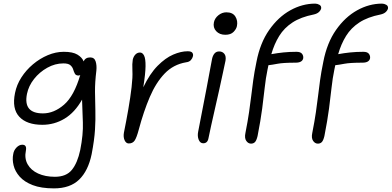

<svg xmlns="http://www.w3.org/2000/svg" viewBox="-20 -780 2162 1060"><path d="M278 260Q207 260 160.5 242Q114 224 88.5 195Q63 166 55 133Q47 100 53 71Q56 50 71 34.5Q86 19 103 19Q129 19 123 51Q114 94 132.5 127Q151 160 190.5 178Q230 196 283 196Q346 196 377 157.5Q408 119 423 48Q440 -38 437.5 -103.5Q435 -169 433 -230Q393 -159 336.5 -125Q280 -91 214 -91Q128 -91 86.5 -135.5Q45 -180 63 -267Q72 -312 98 -352.5Q124 -393 162 -425Q200 -457 244 -475.5Q288 -494 332 -494Q382 -494 407.5 -478.5Q433 -463 442 -441Q451 -463 478 -463Q501 -463 508 -441Q515 -419 512 -390Q504 -325 504.5 -273Q505 -221 506.5 -171.5Q508 -122 504.5 -64.5Q501 -7 486 71Q467 163 417 211.5Q367 260 278 260ZM129 -262Q107 -154 217 -154Q278 -154 333.5 -202Q389 -250 423 -366Q418 -363 414 -363Q399 -363 393.5 -373Q388 -383 384 -396.5Q380 -410 368.5 -420Q357 -430 330 -430Q284 -430 241 -406Q198 -382 168 -344Q138 -306 129 -262Z M691 12Q676 12 668 -5.5Q660 -23 664 -47Q677 -111 688.5 -177Q700 -243 706.5 -299Q713 -355 711 -389Q710 -412 710.5 -425Q711 -438 713 -451Q717 -468 727.5 -479Q738 -490 753 -490Q767 -490 775.5 -473Q784 -456 783.5 -414.5Q783 -373 771 -298Q807 -373 850 -416.5Q893 -460 936 -478.5Q979 -497 1016 -497Q1036 -497 1042 -488.5Q1048 -480 1045 -469Q1043 -459 1034 -448.5Q1025 -438 1007 -436Q937 -424 889 -374Q841 -324 807 -244.5Q773 -165 746 -64Q734 -19 723 -3.5Q712 12 691 12Z M1102 11Q1085 11 1077 -8.5Q1069 -28 1074 -53Q1090 -137 1101.5 -195Q1113 -253 1121 -296Q1129 -339 1136 -376.5Q1143 -414 1151 -456Q1155 -474 1164.5 -485Q1174 -496 1190 -496Q1208 -496 1218.5 -483Q1229 -470 1225 -445Q1220 -422 1211 -379.5Q1202 -337 1190.5 -285Q1179 -233 1167 -181Q1155 -129 1145.5 -85.5Q1136 -42 1131 -17Q1126 11 1102 11ZM1224 -588Q1192 -588 1173.5 -608Q1155 -628 1161 -657Q1166 -680 1186 -696Q1206 -712 1230 -712Q1265 -712 1279.5 -688.5Q1294 -665 1288 -636Q1285 -620 1269.5 -604Q1254 -588 1224 -588Z M1366 13Q1350 13 1339.5 -2.5Q1329 -18 1335 -46Q1348 -112 1355 -160.5Q1362 -209 1367 -250.5Q1372 -292 1378 -336.5Q1384 -381 1396 -439Q1416 -543 1466 -614.5Q1516 -686 1582.5 -723Q1649 -760 1720 -760Q1732 -760 1743.5 -753.5Q1755 -747 1753 -733Q1750 -722 1740 -713Q1730 -704 1712 -700Q1641 -686 1595 -656Q1549 -626 1521.5 -581.5Q1494 -537 1478 -481Q1511 -487 1544.5 -490.5Q1578 -494 1617 -494Q1639 -494 1647.5 -483Q1656 -472 1654 -458Q1649 -434 1612 -434Q1544 -434 1512.5 -428Q1481 -422 1462 -420Q1459 -409 1457 -396Q1447 -348 1441.5 -296.5Q1436 -245 1427.5 -180.5Q1419 -116 1402 -29Q1396 -4 1387.5 4.5Q1379 13 1366 13ZM1735 13Q1719 13 1708.5 -2.5Q1698 -18 1704 -46Q1717 -112 1724 -160.5Q1731 -209 1736 -250.5Q1741 -292 1747 -336.5Q1753 -381 1765 -439Q1785 -543 1835 -614.5Q1885 -686 1951.5 -723Q2018 -760 2089 -760Q2101 -760 2112.5 -753.5Q2124 -747 2122 -733Q2119 -722 2109 -713Q2099 -704 2081 -700Q2010 -686 1964 -656Q1918 -626 1890.5 -581.5Q1863 -537 1847 -481Q1880 -487 1913.5 -490.5Q1947 -494 1986 -494Q2008 -494 2016.5 -483Q2025 -472 2023 -458Q2018 -434 1981 -434Q1913 -434 1881.5 -428Q1850 -422 1831 -420Q1828 -409 1826 -396Q1816 -348 1810.5 -296.5Q1805 -245 1796.5 -180.5Q1788 -116 1771 -29Q1765 -4 1756.5 4.5Q1748 13 1735 13Z"/></svg>

Font: Shantell Sans Normal
Style: Italic
Weight: 300
Italic angle: -11.31°
Designer: Stephen Nixon, Anya Danilova, Shantell Martin
Foundry: Arrow Type
Version: Version 1.008;[a672d596b]